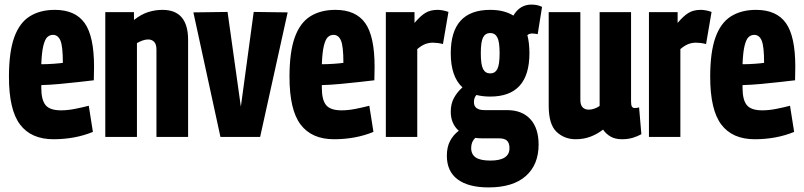

<svg xmlns="http://www.w3.org/2000/svg" viewBox="-20 -597 3505 837"><path d="M213 10Q116 10 67.5 -54Q19 -118 19 -262Q19 -370 42 -434Q65 -498 110 -526Q155 -554 219 -554Q308 -554 349 -496.5Q390 -439 390 -306Q390 -297 389.5 -278Q389 -259 389 -247Q363 -244 323.5 -239.5Q284 -235 240.5 -231Q197 -227 160 -226Q160 -222 160 -214Q160 -162 178.5 -139Q197 -116 246 -116Q274 -116 305 -122Q336 -128 367 -136L385 -22Q307 10 213 10ZM160 -317Q186 -317 213.5 -319Q241 -321 254 -323Q254 -395 243.5 -420Q233 -445 211 -445Q197 -445 186.5 -435.5Q176 -426 169 -398Q162 -370 160 -317Z M439 0V-544H564V-510Q596 -535 626.5 -544.5Q657 -554 688 -554Q800 -554 800 -423V0H662V-381Q662 -404 652 -414.5Q642 -425 626 -425Q614 -425 601.5 -420.5Q589 -416 577 -409V0Z M941 0 823 -543 972 -545 1030 -132 1086 -545 1234 -543 1114 0Z M1436 10Q1339 10 1290.5 -54Q1242 -118 1242 -262Q1242 -370 1265 -434Q1288 -498 1333 -526Q1378 -554 1442 -554Q1531 -554 1572 -496.5Q1613 -439 1613 -306Q1613 -297 1612.5 -278Q1612 -259 1612 -247Q1586 -244 1546.5 -239.5Q1507 -235 1463.5 -231Q1420 -227 1383 -226Q1383 -222 1383 -214Q1383 -162 1401.5 -139Q1420 -116 1469 -116Q1497 -116 1528 -122Q1559 -128 1590 -136L1608 -22Q1530 10 1436 10ZM1383 -317Q1409 -317 1436.5 -319Q1464 -321 1477 -323Q1477 -395 1466.5 -420Q1456 -445 1434 -445Q1420 -445 1409.5 -435.5Q1399 -426 1392 -398Q1385 -370 1383 -317Z M1787 -544V-497Q1812 -527 1834 -540.5Q1856 -554 1887 -554Q1897 -554 1909 -552Q1921 -550 1935 -545L1911 -405Q1900 -408 1888 -409.5Q1876 -411 1867 -411Q1850 -411 1834 -405Q1818 -399 1799 -383V0H1662V-544Z M2117 -176Q2084 -176 2057 -183Q2046 -171 2046 -152Q2046 -117 2092 -117H2190Q2256 -117 2292 -77.5Q2328 -38 2328 33Q2328 121 2272 170.5Q2216 220 2110 220Q2022 220 1975 185Q1928 150 1928 82Q1928 44 1942 17.5Q1956 -9 1980 -27Q1945 -58 1945 -110Q1945 -145 1959.5 -171Q1974 -197 1996 -216Q1945 -263 1945 -365Q1945 -554 2117 -554Q2178 -554 2218 -529Q2246 -577 2297 -577Q2323 -577 2343 -567L2324 -448Q2318 -449 2312.5 -450Q2307 -451 2299 -451Q2288 -451 2279 -444Q2288 -409 2288 -365Q2288 -176 2117 -176ZM2117 -277Q2138 -277 2148 -296Q2158 -315 2158 -365Q2158 -415 2148 -434Q2138 -453 2117 -453Q2096 -453 2086 -434Q2076 -415 2076 -365Q2076 -315 2086 -296Q2096 -277 2117 -277ZM2034 48Q2034 76 2054 89.5Q2074 103 2118 103Q2201 103 2201 49Q2201 27 2190.5 16.5Q2180 6 2154 6H2080Q2065 6 2052 4Q2034 21 2034 48Z M2490 10Q2440 10 2406 -22.5Q2372 -55 2372 -136V-544H2510V-161Q2510 -139 2520 -129Q2530 -119 2546 -119Q2570 -119 2594 -135V-544H2731V-154Q2731 -138 2735 -132Q2739 -126 2747 -126Q2757 -126 2766 -129L2776 -12Q2760 -3 2739 3.5Q2718 10 2691 10Q2662 10 2642 -1.5Q2622 -13 2609 -32Q2583 -12 2553.5 -1Q2524 10 2490 10Z M2934 -544V-497Q2959 -527 2981 -540.5Q3003 -554 3034 -554Q3044 -554 3056 -552Q3068 -550 3082 -545L3058 -405Q3047 -408 3035 -409.5Q3023 -411 3014 -411Q2997 -411 2981 -405Q2965 -399 2946 -383V0H2809V-544Z M3270 10Q3173 10 3124.5 -54Q3076 -118 3076 -262Q3076 -370 3099 -434Q3122 -498 3167 -526Q3212 -554 3276 -554Q3365 -554 3406 -496.5Q3447 -439 3447 -306Q3447 -297 3446.5 -278Q3446 -259 3446 -247Q3420 -244 3380.5 -239.5Q3341 -235 3297.5 -231Q3254 -227 3217 -226Q3217 -222 3217 -214Q3217 -162 3235.5 -139Q3254 -116 3303 -116Q3331 -116 3362 -122Q3393 -128 3424 -136L3442 -22Q3364 10 3270 10ZM3217 -317Q3243 -317 3270.5 -319Q3298 -321 3311 -323Q3311 -395 3300.5 -420Q3290 -445 3268 -445Q3254 -445 3243.5 -435.5Q3233 -426 3226 -398Q3219 -370 3217 -317Z"/></svg>

Font: Georama Condensed
Style: Bold
Weight: 700
Width: 3
Designer: Jean-Baptiste Levee
Foundry: Production Type
Version: Version 1.000